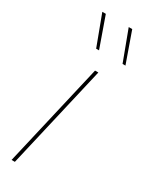

<svg xmlns="http://www.w3.org/2000/svg" viewBox="-193 -768 628 806"><g transform="rotate(30 120.5 -364.5)"><path d="M157 -500 41 0H25L141 -500ZM61 -729 113 -582H99L44 -729ZM189 -729 241 -582H227L172 -729Z"/></g></svg>

Font: Work Sans Thin
Style: Italic
Weight: 250
Italic angle: -13°
Designer: Wei Huang
Foundry: Wei Huang
Version: Version 2.012